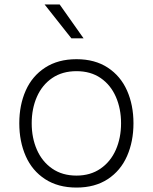

<svg xmlns="http://www.w3.org/2000/svg" viewBox="-20 -829 689 866"><path d="M67 0ZM67 -273Q67 -355 96 -420.5Q125 -486 183.5 -524Q242 -562 325 -562Q408 -562 466 -524Q524 -486 553 -420.5Q582 -355 582 -273Q582 -191 553 -125Q524 -59 466 -21Q408 17 325 17Q242 17 183.5 -21Q125 -59 96 -125Q67 -191 67 -273ZM526 -273Q526 -339 502.5 -392.5Q479 -446 434 -477Q389 -508 325 -508Q261 -508 215.5 -477Q170 -446 146.5 -392.5Q123 -339 123 -273Q123 -207 146.5 -153.5Q170 -100 215.5 -68.5Q261 -37 325 -37Q388 -37 433.5 -68.5Q479 -100 502.5 -153.5Q526 -207 526 -273ZM181 -809H249L357 -656H302Z"/></svg>

Font: Biryani ExtraLight
Style: Regular
Weight: 275
Designer: Dan Reynolds and Mathieu Reguer
Foundry: Dan Reynolds and Mathieu Reguer
Version: Version 1.004; ttfautohint (v1.1) -l 5 -r 5 -G 72 -x 0 -D la